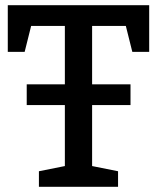

<svg xmlns="http://www.w3.org/2000/svg" viewBox="-20 -720 605 740"><path d="M230 -395V-620H100L75 -520H10V-700H555V-520H490L465 -620H335V-395H483V-315H335V-80L435 -60V0H130V-60L230 -80V-315H83V-395Z"/></svg>

Font: Bitter
Style: Regular
Weight: 400
Designer: Sol Matas
Foundry: Sol Matas
Version: Version 1.300;PS 001.300;hotconv 1.0.70;makeotf.lib2.5.58329